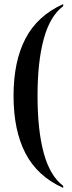

<svg xmlns="http://www.w3.org/2000/svg" viewBox="-20 -784 353 936"><path d="M288 132Q163 76 104.5 -36Q46 -148 46 -317Q46 -485 104.5 -596.5Q163 -708 288 -764V-754Q224 -706 193.5 -595Q163 -484 163 -317Q163 -148 193.5 -37Q224 74 288 122Z"/></svg>

Font: Noto Serif Display ExtraCondensed SemiBold
Style: Regular
Weight: 600
Width: 2
Designer: Monotype Design Team
Foundry: Monotype Imaging Inc.
Version: Version 2.009